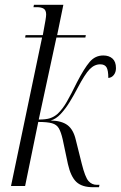

<svg xmlns="http://www.w3.org/2000/svg" viewBox="-20 -778 505 803"><path d="M369 5Q323 5 299.5 -17Q276 -39 264 -92L242 -196Q235 -226 226 -241.5Q217 -257 197.5 -262.5Q178 -268 140 -268L85 0H26L156 -621H85L87 -631H159Q167 -674 170 -692Q173 -710 173 -717Q173 -735 163 -741.5Q153 -748 134 -748H120L122 -758H245L219 -631H339L337 -621H216L142 -278Q172 -278 189 -283.5Q206 -289 221 -302Q242 -322 259.5 -352.5Q277 -383 302 -434Q332 -492 355 -519Q378 -546 412 -546Q436 -546 450.5 -533Q465 -520 465 -493Q465 -476 456 -464.5Q447 -453 433 -452Q433 -484 425.5 -496.5Q418 -509 399 -509Q375 -509 355 -488.5Q335 -468 304 -409Q289 -380 271.5 -351.5Q254 -323 234 -301.5Q214 -280 192 -274Q238 -273 262.5 -254.5Q287 -236 297 -193L322 -93Q336 -37 350 -21Q364 -5 385 -5H396L394 5Z"/></svg>

Font: Noto Serif Display ExtraCondensed Light
Style: Italic
Weight: 300
Width: 2
Italic angle: -12°
Designer: Monotype Design Team
Foundry: Monotype Imaging Inc.
Version: Version 2.009